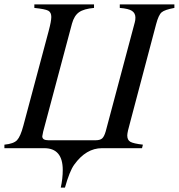

<svg xmlns="http://www.w3.org/2000/svg" viewBox="-45 -673 812 872"><path d="M747 -653V-637Q703 -629 689 -617Q675 -605 664 -563L547 -121Q533 -72 533 -58Q533 -37 547 -29Q561 -21 604 -16L600 0H418Q346 0 292 75Q271 104 250 179H231Q240 138 240 99Q240 0 156 0H-25V-16Q17 -20 32.5 -36.5Q48 -53 61 -102L176 -532Q188 -577 188 -596Q188 -617 174 -624.5Q160 -632 111 -637V-653H382V-637Q336 -633 314 -617.5Q292 -602 282 -566L151 -75Q147 -57 147 -54Q147 -36 175 -36H389Q409 -36 418.5 -44Q428 -52 435 -76L567 -571Q570 -581 570 -593Q570 -613 554.5 -623.5Q539 -634 499 -637V-653Z"/></svg>

Font: STIX MathJax Alphabets
Style: Italic
Weight: 400
Italic angle: -16.33°
Designer: MicroPress Inc., with final additions and corrections provided by Coen Hoffman, Elsevier (retired)
Version: Version 1.1.1